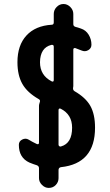

<svg xmlns="http://www.w3.org/2000/svg" viewBox="-20 -835 540 940"><path d="M231.4 -615.2Q176.8 -601.6 175.8 -530.3Q175.8 -465.8 233.4 -436.5Q243.2 -432.6 243.2 -443.4V-606.4Q243.2 -617.2 231.4 -615.2ZM279.3 -118.2Q333 -133.8 333 -210Q333 -274.4 277.3 -302.7Q267.6 -306.6 266.6 -296.9V-126Q266.6 -122.1 270.5 -119.1Q274.4 -116.2 279.3 -118.2ZM169.9 -349.6Q113.3 -381.8 89.4 -424.3Q65.4 -466.8 65.4 -530.3Q65.4 -613.3 109.4 -661.1Q153.3 -709 233.4 -713.9Q243.2 -713.9 243.2 -725.6V-766.6Q243.2 -786.1 257.3 -800.8Q271.5 -815.4 291 -815.4Q309.6 -815.4 324.2 -800.8Q338.9 -786.1 338.9 -766.6V-716.8Q338.9 -706.1 350.6 -703.1Q359.4 -701.2 376 -695.3Q400.4 -687.5 414.1 -665Q427.7 -642.6 427.7 -616.2Q427.7 -598.6 412.1 -589.4Q396.5 -580.1 378.9 -587.9L348.6 -599.6Q344.7 -600.6 341.8 -598.6Q338.9 -596.7 338.9 -592.8V-413.1Q338.9 -412.1 338.4 -409.7Q337.9 -407.2 337.9 -406.2Q335.9 -394.5 344.7 -388.7Q399.4 -357.4 422.4 -316.4Q445.3 -275.4 445.3 -210Q445.3 -34.2 278.3 -16.6Q267.6 -14.6 266.6 -3.9V37.1Q266.6 56.6 252.9 70.8Q239.3 85 218.8 85Q200.2 85 185.5 70.3Q170.9 55.7 170.9 37.1V-11.7Q170.9 -22.5 159.2 -26.4Q145.5 -30.3 124 -39.1Q72.3 -62.5 72.3 -126Q72.3 -143.6 88.9 -151.9Q105.5 -160.2 120.1 -151.4Q135.7 -141.6 160.2 -129.9Q170.9 -126 170.9 -136.7V-317.4Q170.9 -323.2 174.8 -335Q178.7 -344.7 169.9 -349.6Z"/></svg>

Font: Rounded-X Mgen+ 2m medium
Style: Regular
Weight: 500
Designer: [Source Han Sans]
Ryoko NISHIZUKA  (kana & ideographs); Paul D. Hunt (Latin, Greek & Cyrillic); Wenlong ZHANG  (bopomofo
Version: Version 1.059.20150602